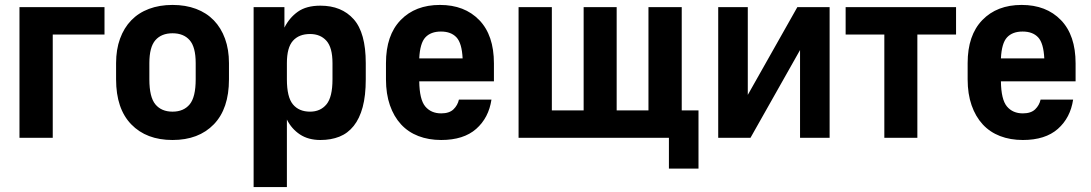

<svg xmlns="http://www.w3.org/2000/svg" viewBox="-20 -559 4425 779"><path d="M59 -530H404V-419H194V0H59Z M680 9Q574 9 512.5 -54.5Q451 -118 451 -237V-303Q451 -358 467 -402Q483 -446 512.5 -476.5Q542 -507 584.5 -523Q627 -539 680 -539Q733 -539 775.5 -523Q818 -507 847.5 -476.5Q877 -446 893 -402Q909 -358 909 -303V-237Q909 -118 847.5 -54.5Q786 9 680 9ZM680 -106Q725 -106 749.5 -135.5Q774 -165 774 -237V-303Q774 -368 749.5 -396Q725 -424 680 -424Q635 -424 610.5 -396Q586 -368 586 -303V-237Q586 -165 610.5 -135.5Q635 -106 680 -106Z M1009 -530H1134V-447Q1154 -487 1188.5 -511.5Q1223 -536 1280 -536Q1366 -536 1415 -481Q1464 -426 1464 -303V-237Q1464 -171 1451.5 -124.5Q1439 -78 1415 -48Q1391 -18 1357 -4.5Q1323 9 1280 9Q1231 9 1197 -13.5Q1163 -36 1144 -74V200H1009ZM1238 -106Q1280 -106 1304.5 -135.5Q1329 -165 1329 -237V-303Q1329 -366 1304.5 -393.5Q1280 -421 1238 -421Q1193 -421 1168.5 -393.5Q1144 -366 1144 -303V-237Q1144 -165 1168.5 -135.5Q1193 -106 1238 -106Z M1770 9Q1719 9 1677.5 -7Q1636 -23 1607 -54.5Q1578 -86 1562 -132Q1546 -178 1546 -237V-303Q1546 -416 1605.5 -477.5Q1665 -539 1765 -539Q1865 -539 1924.5 -477.5Q1984 -416 1984 -302V-229H1681Q1682 -155 1705.5 -127Q1729 -99 1770 -99Q1803 -99 1820 -115.5Q1837 -132 1842 -155H1974Q1963 -81 1912 -36Q1861 9 1770 9ZM1769 -431Q1728 -431 1706 -407.5Q1684 -384 1681 -322H1857Q1854 -384 1832 -407.5Q1810 -431 1769 -431Z M2694 0H2084V-530H2219V-111H2348V-530H2482V-111H2611V-530H2746V-111H2814V125H2694Z M2894 -530H3014V-174L3215 -530H3346V0H3226V-356L3025 0H2894Z M3568 -419H3411V-530H3859V-419H3702V0H3568Z M4130 9Q4079 9 4037.5 -7Q3996 -23 3967 -54.5Q3938 -86 3922 -132Q3906 -178 3906 -237V-303Q3906 -416 3965.5 -477.5Q4025 -539 4125 -539Q4225 -539 4284.5 -477.5Q4344 -416 4344 -302V-229H4041Q4042 -155 4065.5 -127Q4089 -99 4130 -99Q4163 -99 4180 -115.5Q4197 -132 4202 -155H4334Q4323 -81 4272 -36Q4221 9 4130 9ZM4129 -431Q4088 -431 4066 -407.5Q4044 -384 4041 -322H4217Q4214 -384 4192 -407.5Q4170 -431 4129 -431Z"/></svg>

Font: Golos UI
Style: Bold
Weight: 700
Designer: A.Korolkova, Vitaly Kuzmin
Foundry: ParaType Ltd
Version: Version 2.000